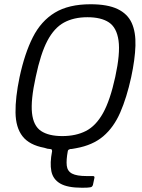

<svg xmlns="http://www.w3.org/2000/svg" viewBox="-20 -696 668 903"><path d="M72 -333Q96 -445 134.5 -521Q173 -597 238 -636.5Q303 -676 406 -676Q486 -676 533 -653.5Q580 -631 599.5 -588Q619 -545 617 -481Q615 -417 597 -333Q576 -237 545.5 -167Q515 -97 465.5 -55Q416 -13 338 1Q331 2 324 3.5Q317 5 310 5Q306 6 303 8Q300 10 299 14Q291 57 294 83Q297 109 319 120.5Q341 132 387 132H417Q426 132 424 141L417 174Q415 179 412.5 181.5Q410 184 404 185Q401 186 389.5 186.5Q378 187 366 187Q297 187 263 167Q229 147 221.5 109Q214 71 225 15Q225 11 224 8.5Q223 6 217 5Q211 5 203.5 3.5Q196 2 188 -1Q118 -14 86 -55Q54 -96 53 -166.5Q52 -237 72 -333ZM148 -334Q124 -225 130.5 -164.5Q137 -104 173 -80Q209 -56 273 -56Q337 -56 384 -80Q431 -104 464.5 -164Q498 -224 522 -334Q546 -444 537.5 -505Q529 -566 492.5 -590.5Q456 -615 391 -615Q327 -615 281 -590Q235 -565 203 -504.5Q171 -444 148 -334Z"/></svg>

Font: Glory
Style: Italic
Weight: 400
Italic angle: -12°
Designer: Robert Leuschke
Foundry: Robert Leuschke
Version: Version 1.011